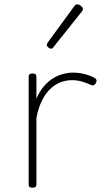

<svg xmlns="http://www.w3.org/2000/svg" viewBox="-20 -856 494 891"><path d="M130 15Q121 15 117 11.5Q113 8 113 0V-500Q113 -508 117 -511.5Q121 -515 130 -515Q140 -515 144.5 -511.5Q149 -508 149 -500V-398Q164 -433 184 -456Q204 -479 227 -493Q250 -507 273.5 -513Q297 -519 318 -519Q349 -519 377 -511Q405 -503 421 -493Q427 -489 428 -483.5Q429 -478 424 -469Q420 -462 414.5 -460.5Q409 -459 404 -461Q390 -468 365.5 -476Q341 -484 314 -484Q286 -484 260.5 -474Q235 -464 213 -443Q191 -422 174.5 -389Q158 -356 149 -309V0Q149 8 144.5 11.5Q140 15 130 15ZM216 -630Q211 -630 204 -636Q197 -642 197 -648Q197 -650 198.5 -652.5Q200 -655 201 -658L326 -829Q329 -833 332 -834.5Q335 -836 339 -836Q344 -836 350 -832.5Q356 -829 360.5 -824Q365 -819 365 -814Q365 -811 364 -809Q363 -807 361 -804L227 -636Q223 -630 216 -630Z"/></svg>

Font: Playwrite US Modern Thin
Style: Regular
Weight: 250
Designer: Veronika Burian, José Scaglione
Foundry: TypeTogether
Version: Version 1.003